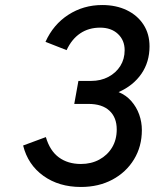

<svg xmlns="http://www.w3.org/2000/svg" viewBox="-20 -732 615 764"><path d="M302 12Q214.5 12 152.8 -32.2Q91 -76.5 72 -153L162.5 -186.5Q178.5 -132 214.2 -105.8Q250 -79.5 302 -79.5Q343 -79.5 375.2 -97Q407.5 -114.5 426 -145.2Q444.5 -176 444.5 -217Q444.5 -264.5 415.5 -291.5Q386.5 -318.5 332 -318.5H275.5L292 -410H342.5Q381 -410 411.2 -426Q441.5 -442 458.8 -469.5Q476 -497 476 -532Q476 -572 449.2 -597Q422.5 -622 378.5 -622Q333 -622 299.2 -599.2Q265.5 -576.5 245 -532.5L161 -565.5Q192 -634.5 252 -673.2Q312 -712 386.5 -712Q442 -712 484.5 -691.5Q527 -671 551 -634Q575 -597 575 -547.5Q575 -485.5 542.8 -438.5Q510.5 -391.5 452 -365.5Q481.5 -353.5 502.2 -330Q523 -306.5 533.8 -276.5Q544.5 -246.5 544.5 -214.5Q544.5 -149 513.2 -97.8Q482 -46.5 427.2 -17.2Q372.5 12 302 12Z"/></svg>

Font: Overpass Medium
Style: Italic
Weight: 500
Italic angle: -10°
Designer: Delve Withrington, Dave Bailey, Thomas Jockin
Foundry: Delve Fonts LLC
Version: Version 4.000